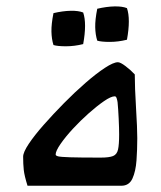

<svg xmlns="http://www.w3.org/2000/svg" viewBox="-20 -594 514 614"><path d="M361 -164Q361 -184 359.5 -215.5Q358 -247 356 -267Q355 -274 353 -280Q351 -286 347 -286Q335 -286 312.5 -270.5Q290 -255 263.5 -231.5Q237 -208 213 -182Q189 -156 173.5 -133.5Q158 -111 158 -100Q158 -96 166 -94Q174 -92 204.5 -91Q235 -90 302 -90Q329 -90 341.5 -95Q354 -100 357.5 -116Q361 -132 361 -164ZM368 0Q293 0 214.5 0Q136 0 68 0Q58 -32 56 -50.5Q54 -69 54 -93Q54 -107 72 -134Q90 -161 120 -195Q150 -229 184.5 -264Q219 -299 253.5 -329Q288 -359 315.5 -377Q343 -395 357 -395Q365 -395 381.5 -382.5Q398 -370 411 -356Q411 -337 412 -308.5Q413 -280 415 -249Q417 -218 418 -192Q419 -166 419 -152Q419 -116 416.5 -81Q414 -46 403.5 -23Q393 0 368 0ZM151 -450Q145 -469 144.5 -493Q144 -517 151 -552Q181 -559 206 -559.5Q231 -560 246 -554Q258 -519 246 -453Q218 -446 191 -446Q164 -446 151 -450ZM291 -464Q285 -483 284.5 -507Q284 -531 291 -566Q321 -573 346 -573.5Q371 -574 386 -568Q398 -533 386 -467Q358 -460 331 -460Q304 -460 291 -464Z"/></svg>

Font: Ruwudu
Style: Regular
Weight: 400
Designer: Becca Hirsbrunner Spalinger
Foundry: SIL International
Version: Version 3.000